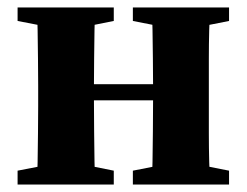

<svg xmlns="http://www.w3.org/2000/svg" viewBox="-20 -493 660 513"><path d="M78 0Q80 -24 80.5 -60.5Q81 -97 81.5 -137Q82 -177 82 -209V-264Q82 -296 81.5 -336Q81 -376 80.5 -413Q80 -450 78 -473H235Q233 -450 232.5 -413Q232 -376 231.5 -336Q231 -296 231 -264V-226Q231 -185 231.5 -142Q232 -99 232.5 -61.5Q233 -24 235 0ZM385 0Q387 -24 387.5 -61.5Q388 -99 388.5 -142Q389 -185 389 -226V-264Q389 -296 388.5 -336Q388 -376 387.5 -413Q387 -450 385 -473H542Q540 -450 539 -413Q538 -376 538 -336Q538 -296 538 -264V-209Q538 -177 538 -137Q538 -97 539 -60.5Q540 -24 542 0ZM27 0V-37L120 -55H194L284 -37V0ZM27 -437V-473H284V-437L194 -419H120ZM335 0V-37L427 -55H501L592 -37V0ZM335 -437V-473H592V-437L501 -419H427ZM172 -225V-268H445V-225Z"/></svg>

Font: Source Serif 4 36pt
Style: Bold
Weight: 700
Designer: Frank Grießhammer
Foundry: Adobe Systems Incorporated
Version: Version 4.004;hotconv 1.0.116;makeotfexe 2.5.65601